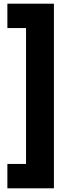

<svg xmlns="http://www.w3.org/2000/svg" viewBox="-20 -800 402 1040"><path d="M121 88V-648H20V-780H272V220H20V88Z"/></svg>

Font: renner_700bold
Style: Bold
Weight: 700
Version: Version 003.000 ; ttfautohint (v0.97) -l 8 -r 50 -G 200 -x 1